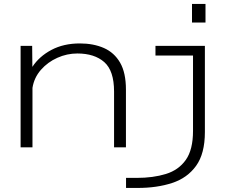

<svg xmlns="http://www.w3.org/2000/svg" viewBox="-20 -726 1115 946"><path d="M926 -706.5H992.5V-615H926ZM81.5 0V-500H138.5L139.5 -396.5Q173 -448 233.2 -480Q293.5 -512 373.5 -512Q440.5 -512 491.8 -489.5Q543 -467 571.8 -417.2Q600.5 -367.5 600.5 -284.5V0H542V-275Q542 -377.5 493.8 -420Q445.5 -462.5 361 -462.5Q310 -462.5 262.5 -441.2Q215 -420 181.5 -381.8Q148 -343.5 140 -293V0ZM601 200V150.5H653Q734.5 150.5 797.2 131.2Q860 112 895.5 61.8Q931 11.5 931 -81V-452.5H746V-500H989.5V-75.5Q989.5 31 946.2 91Q903 151 828.2 175.5Q753.5 200 658.5 200Z"/></svg>

Font: Trispace SemiExpanded ExtraLight
Style: Regular
Weight: 200
Width: 6
Designer: Tyler Finck
Foundry: Etcetera Type Company
Version: Version 1.210; ttfautohint (v1.8.3)